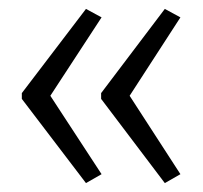

<svg xmlns="http://www.w3.org/2000/svg" viewBox="-20 -487 455 431"><path d="M29 -278 173 -467 208 -448 93 -272 208 -96 173 -76 29 -265ZM207 -278 350 -467 385 -448 271 -272 385 -96 350 -76 207 -265Z"/></svg>

Font: Noto Sans Bengali Condensed Light
Style: Regular
Weight: 300
Width: 3
Designer: Jelle Bosma - Monotype Design Team
Foundry: Monotype Imaging Inc.
Version: Version 2.003